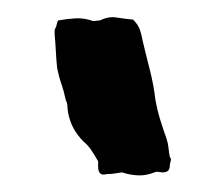

<svg xmlns="http://www.w3.org/2000/svg" viewBox="-20 -753 263 225"><path d="M179 -559Q179 -551 171 -551Q169 -551 166 -551.5Q163 -552 161 -551Q151 -547 141.5 -547.5Q132 -548 123 -551Q117 -550 113 -549.5Q109 -549 105 -549Q95 -546 95 -558V-564Q91 -571 87 -577Q83 -583 78 -587Q71 -594 66.5 -602Q62 -610 60 -620Q59 -625 59 -628.5Q59 -632 57 -636Q55 -646 52 -654.5Q49 -663 47 -673Q46 -682 45.5 -692Q45 -702 44 -713Q44 -714 44 -716.5Q44 -719 45 -720Q46 -722 46.5 -724.5Q47 -727 48 -729Q59 -731 68.5 -731.5Q78 -732 87 -729Q89 -728 91.5 -728.5Q94 -729 97 -729Q107 -734 116.5 -732.5Q126 -731 136 -730Q142 -724 144 -718Q146 -712 147 -706Q151 -689 155.5 -671.5Q160 -654 162 -637Q164 -625 167.5 -613.5Q171 -602 175 -591Q177 -585 177.5 -579.5Q178 -574 179 -569Q181 -567 180 -564Q179 -561 179 -559Z"/></svg>

Font: Daruma Drop One
Style: Regular
Weight: 400
Designer: Maniackers Design
Version: Version 1.000